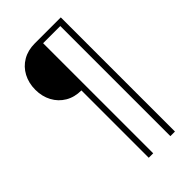

<svg xmlns="http://www.w3.org/2000/svg" viewBox="-269 -897 1073 1073"><g transform="rotate(-45 268.0 -360.0)"><path d="M52.7 -625Q52.7 -677.7 75.2 -720.2Q97.7 -762.7 138.7 -786.6Q179.7 -810.5 233.4 -810.5H439.5V91.8H403.3V-778.3H267.6V91.8H232.4V-440.4Q178.7 -440.4 138.2 -464.4Q97.7 -488.3 75.2 -530.3Q52.7 -572.3 52.7 -625Z"/></g></svg>

Font: Min Sans VF VF
Style: Regular
Weight: 400
Designer: Jinseong-Kim, NotoSansCJK, Nunito
Foundry: Jinseong-Kim
Version: Version 1.420;Glyphs 3.1.2 (3151)